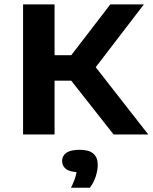

<svg xmlns="http://www.w3.org/2000/svg" viewBox="-20 -615 698 878"><path d="M499.5 0 260.5 -303.5 484.5 -595H638L403 -288.5L406.5 -322L658 0ZM85.5 0V-595H229.5V0ZM209 -246V-362.5H319.5V-246ZM304.5 243.5Q320.5 212 326.2 189.5Q332 167 332 144L356 172.5H345.5Q301.5 172.5 282.8 158.5Q264 144.5 264 121.5Q264 97.5 283.5 83.8Q303 70 344.5 70Q387.5 70 407.2 87.8Q427 105.5 427 138.5Q427 163 417.8 191.8Q408.5 220.5 391 243.5Z"/></svg>

Font: Encode Sans SC Expanded SemiBold
Style: Regular
Weight: 600
Width: 7
Designer: Multiple Designers
Foundry: Impallari Type
Version: Version 3.002